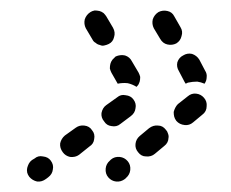

<svg xmlns="http://www.w3.org/2000/svg" viewBox="-20 -448 442 367"><path d="M187 -109Q193 -102 202 -101Q211 -100 219 -106L221 -108Q228 -114 229 -123Q230 -133 224 -140Q218 -147 209 -148Q199 -149 192 -143L190 -141Q183 -135 182 -126Q181 -116 187 -109ZM32 -127Q31 -123 32 -118Q33 -114 36 -110Q42 -103 51 -101Q60 -100 68 -106L72 -109Q80 -115 81 -124Q83 -133 77 -141Q72 -148 62 -149Q53 -151 46 -145L41 -142Q37 -139 35 -135Q33 -131 32 -127ZM100 -157Q105 -150 114 -148Q124 -147 131 -152L151 -168Q159 -173 160 -182Q162 -192 156 -199Q151 -207 141 -208Q132 -209 125 -204L104 -189Q97 -183 95 -174Q94 -165 100 -157ZM244 -157Q250 -149 259 -149Q269 -148 276 -154L294 -169Q298 -172 300 -176Q302 -180 302 -184Q303 -188 301 -193Q300 -197 297 -200Q291 -208 282 -208Q273 -209 265 -203L247 -188Q240 -182 239 -173Q238 -164 244 -157ZM179 -216Q184 -208 193 -207Q203 -205 210 -211L230 -226Q238 -232 239 -241Q241 -250 235 -258Q230 -265 220 -266Q211 -268 204 -262L183 -247Q176 -242 174 -232Q173 -223 179 -216ZM312 -234Q312 -229 313 -225Q314 -221 317 -217Q323 -210 333 -209Q342 -208 349 -214L367 -229Q375 -235 375 -245Q376 -254 370 -261Q364 -268 355 -269Q346 -270 339 -264L320 -249Q317 -246 315 -242Q313 -238 312 -234ZM191 -326Q192 -330 195 -334Q198 -337 201 -340Q210 -344 219 -342Q228 -339 232 -331L245 -309Q247 -305 248 -301Q248 -296 247 -292Q246 -289 245 -287Q243 -284 241 -282Q241 -282 241 -282Q233 -287 224 -289Q214 -290 205 -288Q205 -288 205 -288L193 -309Q191 -313 190 -317Q190 -322 191 -326ZM333 -291 322 -312Q317 -320 319 -329Q322 -338 330 -342Q338 -347 347 -345Q356 -342 361 -334L372 -313Q376 -307 375 -300Q375 -294 371 -288Q364 -291 357 -292Q348 -292 339 -290Q337 -289 335 -288Q335 -289 334 -289Q334 -290 333 -291ZM171 -362Q175 -360 179 -361Q184 -362 188 -364Q196 -368 198 -377Q201 -386 196 -395L183 -417Q181 -420 178 -423Q174 -426 170 -427Q165 -428 161 -428Q156 -427 153 -425Q145 -420 142 -411Q140 -402 144 -394L157 -372Q159 -368 163 -366Q166 -363 171 -362ZM317 -365Q325 -370 327 -379Q330 -388 325 -396L313 -417Q309 -425 300 -427Q291 -429 283 -425Q275 -420 272 -411Q270 -402 274 -394L286 -374Q291 -365 300 -363Q309 -361 317 -365Z"/></svg>

Font: FRB American Cursive Guidelines Dashed Extrabold
Style: Bold Italic
Weight: 800
Italic angle: -25°
Version: Version 2.0;Modular Font Editor K font №1